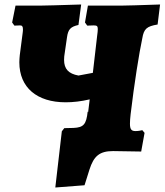

<svg xmlns="http://www.w3.org/2000/svg" viewBox="-20 -672 732 854"><path d="M518 -647H371L358 -572L368 -558C374 -558 386 -559 396 -559C410 -559 415 -557 415 -543C415 -536 414 -526 412 -512L393 -348L329 -336C285 -344 265 -365 265 -406C265 -416 266 -426 268 -437L278 -506C283 -542 294 -553 329 -561L341 -652C240 -649 182 -647 157 -647H49L34 -572L44 -558C48 -558 59 -559 69 -559C78 -559 82 -555 82 -542C82 -538 82 -533 81 -527L68 -427C67 -416 66 -405 66 -395C66 -282 145 -217 272 -217C305 -217 341 -221 379 -230L372 -173L370 -176C364 -119 352 -105 307 -103L266 -102L255 -88L226 162L356 152L378 82C397 23 422 0 483 0C508 0 557 1 608 2L623 -81L613 -93C608 -92 597 -89 583 -89C565 -89 558 -96 558 -122C558 -133 559 -146 561 -164C577 -299 599 -437 613 -502C620 -544 633 -555 681 -563L692 -652C601 -649 542 -647 518 -647Z"/></svg>

Font: Alegreya SC Black
Style: Italic
Weight: 900
Italic angle: -7°
Designer: Juan Pablo del Peral
Foundry: Huerta Tipografica
Version: Version 2.007;PS 002.007;hotconv 1.0.88;makeotf.lib2.5.64775